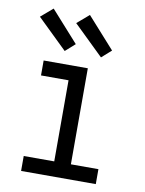

<svg xmlns="http://www.w3.org/2000/svg" viewBox="-86 -825 671 886"><g transform="rotate(10 250.0 -382.0)"><path d="M75 0V-70H218V-450H89V-520H296V-70H425V0ZM347 -580 207 -716 263 -764 392 -620ZM177 -580 37 -716 93 -764 222 -620Z"/></g></svg>

Font: Iosevka Term Curly
Style: Regular
Weight: 400
Designer: Belleve Invis
Foundry: Belleve Invis
Version: Version 32.3.0